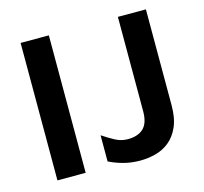

<svg xmlns="http://www.w3.org/2000/svg" viewBox="-99 -778 957 900"><g transform="rotate(-15 379.0 -328.0)"><path d="M75 0V-667H212V0ZM475 11Q432 11 394.5 1Q357 -9 325 -25V-152Q356 -131 384.5 -116Q413 -101 444 -101Q494 -101 520.5 -126.5Q547 -152 547 -209V-667H683V-202Q683 -139 664.5 -97.5Q646 -56 616 -32Q586 -8 549 1.5Q512 11 475 11Z"/></g></svg>

Font: Maven Pro SemiBold
Style: Regular
Weight: 600
Designer: Joe Prince
Foundry: Joe Prince
Version: Version 2.103